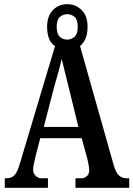

<svg xmlns="http://www.w3.org/2000/svg" viewBox="-20 -901 640 921"><path d="M3 0V-46H14Q35 -46 49.5 -60.5Q64 -75 77 -122L244 -680Q226 -691 216 -714Q206 -737 206 -772Q206 -825 234 -853Q262 -881 303 -881Q343 -881 371.5 -853Q400 -825 400 -772Q400 -738 390 -715.5Q380 -693 364 -680L526 -107Q537 -71 551.5 -58.5Q566 -46 586 -46H600V0H342V-46H372Q385 -46 396.5 -56Q408 -66 408 -84Q408 -95 405 -110.5Q402 -126 399 -139L372 -238H173L150 -149Q148 -137 143.5 -119.5Q139 -102 139 -88Q139 -69 151 -57.5Q163 -46 179 -46H210V0ZM303 -711Q323 -711 338 -725Q353 -739 353 -772Q353 -806 338 -819.5Q323 -833 303 -833Q282 -833 267 -819.5Q252 -806 252 -772Q252 -740 266 -725.5Q280 -711 303 -711ZM190 -292H356L313 -468Q303 -508 293 -548.5Q283 -589 276 -618Q270 -591 258.5 -550.5Q247 -510 238 -477Z"/></svg>

Font: Noto Serif ExtraCondensed SemiBold
Style: Regular
Weight: 600
Width: 2
Designer: Monotype Design Team
Foundry: Monotype Imaging Inc.
Version: Version 2.015; ttfautohint (v1.8.4.7-5d5b)